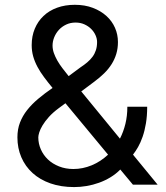

<svg xmlns="http://www.w3.org/2000/svg" viewBox="-20 -754 679 784"><path d="M282.7 9.9Q229 9.9 186.1 -5.1Q143.1 -20.2 113.1 -47.4Q83.1 -74.6 67.1 -111.9Q51.1 -149.1 51.1 -193.2Q51.1 -226.2 61.6 -253.6Q72.1 -280.9 91.1 -304.9Q110.1 -328.8 136.4 -350.9Q162.6 -372.9 194.6 -394.9Q175.8 -417.6 160.2 -438.6Q144.5 -459.5 133.2 -480.6Q121.8 -501.8 115.6 -523.6Q109.4 -545.5 109.4 -569.6Q109.4 -606.5 122 -636.7Q134.6 -666.9 157.5 -688.7Q180.4 -710.6 213.1 -722.5Q245.7 -734.4 285.5 -734.4Q326.7 -734.4 359.2 -721.9Q391.7 -709.5 414.6 -688.7Q437.5 -668 449.6 -640.4Q461.6 -612.9 461.6 -582.4Q461.6 -556.5 454.9 -534.1Q448.2 -511.7 435.7 -492Q423.3 -472.3 405.4 -454.7Q387.4 -437.1 365.1 -420.5L311.8 -380.7L469.8 -187.9Q484 -215.6 492 -248Q500 -280.5 500 -318.2H581Q581 -280.2 575.8 -249.8Q570.7 -219.5 562.3 -195.5Q554 -171.5 543.7 -153.6Q533.4 -135.7 523.1 -122.5L623.6 0H522.7L471.2 -61.8Q453.5 -43.7 431.3 -30.2Q409.1 -16.7 384.4 -7.8Q359.7 1.1 333.8 5.5Q307.9 9.9 282.7 9.9ZM247.2 -332.4 220.2 -312.5Q195.7 -294.4 179.5 -276.3Q163.4 -258.2 153.8 -242.2Q144.2 -226.2 140.3 -213.4Q136.4 -200.6 136.4 -193.2Q136.4 -167.6 146.7 -144.2Q157 -120.7 175.6 -103Q194.2 -85.2 220.9 -74.6Q247.5 -63.9 279.8 -63.9Q317.8 -63.9 354.4 -79Q391 -94.1 421.2 -122.5ZM308.2 -478.7Q323.9 -489 336.3 -499.5Q348.7 -509.9 357.8 -522.2Q366.8 -534.4 371.6 -549.2Q376.4 -563.9 376.4 -582.4Q376.4 -596.2 370 -610.4Q363.6 -624.6 352.1 -636Q340.6 -647.4 324.4 -654.7Q308.2 -661.9 288.4 -661.9Q267.8 -661.9 250.4 -653.8Q233 -645.6 220.7 -632.3Q208.5 -619 201.5 -602.1Q194.6 -585.2 194.6 -568.2Q194.6 -552.9 199.9 -537.6Q205.3 -522.4 214.1 -506.7Q223 -491.1 235.1 -475.3Q247.2 -459.5 260.3 -443.2Z"/></svg>

Font: Fast_Sans-Dotted
Style: Regular
Weight: 400
Version: Version 3.018